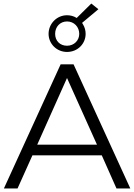

<svg xmlns="http://www.w3.org/2000/svg" viewBox="-20 -1063 757 1083"><path d="M358 -770C419 -770 463 -817 463 -872C463 -891 458 -909 449 -924C447 -927 445 -931 443 -934L535 -1011L495 -1043L413 -962H412C396 -972 378 -977 358 -977C300 -977 254 -929 254 -872C254 -817 299 -770 358 -770ZM358 -805C318 -805 291 -833 291 -872C291 -912 319 -942 358 -942C398 -942 427 -911 427 -872C427 -835 398 -805 358 -805ZM637 0H715L395 -700H322L2 0H79L163 -187H554ZM358 -623 527 -247H190Z"/></svg>

Font: Montserrat Z
Style: Regular
Weight: 400
Designer: Julieta Ulanovsky
Foundry: Julieta Ulanovsky
Version: Version 8.000